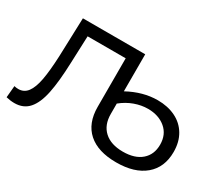

<svg xmlns="http://www.w3.org/2000/svg" viewBox="-126 -975 1435 1262"><g transform="rotate(30 591.5 -344.5)"><path d="M1143 -237Q1143 -120 1065.5 -54.5Q988 11 849 11Q710 11 636 -55Q562 -121 562 -245V-613H273L265 -408Q260 -263 241.5 -173Q223 -83 183 -37.5Q143 8 75 8Q44 8 12 0L20 -89Q35 -85 51 -85Q94 -85 120 -119.5Q146 -154 159 -223Q172 -292 177 -405L187 -700H660V-419Q772 -480 883 -480Q959 -480 1018 -451.5Q1077 -423 1110 -368Q1143 -313 1143 -237ZM1042 -234Q1042 -311 989.5 -355Q937 -399 856 -399Q806 -399 755 -380.5Q704 -362 660 -326V-247Q660 -164 710.5 -118Q761 -72 852 -72Q942 -72 992 -115.5Q1042 -159 1042 -234Z"/></g></svg>

Font: Montserrat Alternates Medium
Style: Regular
Weight: 500
Designer: Julieta Ulanovsky
Foundry: Julieta Ulanovsky
Version: Version 7.200